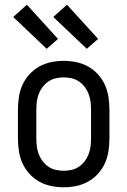

<svg xmlns="http://www.w3.org/2000/svg" viewBox="-20 -786 540 814"><path d="M250 8Q223 8 196.5 2.5Q170 -3 146.5 -16Q123 -29 104.5 -49.5Q86 -70 75 -94.5Q64 -119 60 -146Q56 -173 56 -200V-320Q56 -347 60 -374Q64 -401 75 -425.5Q86 -450 104.5 -470.5Q123 -491 146.5 -504Q170 -517 196.5 -522.5Q223 -528 250 -528Q277 -528 303.5 -522.5Q330 -517 353.5 -504Q377 -491 395.5 -470.5Q414 -450 425 -425.5Q436 -401 440 -374Q444 -347 444 -320V-200Q444 -173 440 -146Q436 -119 425 -94.5Q414 -70 395.5 -49.5Q377 -29 353.5 -16Q330 -3 303.5 2.5Q277 8 250 8ZM250 -62Q267 -62 284 -66Q301 -70 315 -79.5Q329 -89 339.5 -103Q350 -117 356 -133Q362 -149 364 -166Q366 -183 366 -200V-320Q366 -337 364 -354Q362 -371 356 -387Q350 -403 339.5 -417Q329 -431 315 -440.5Q301 -450 284 -454Q267 -458 250 -458Q233 -458 216 -454Q199 -450 185 -440.5Q171 -431 160.5 -417Q150 -403 144 -387Q138 -371 136 -354Q134 -337 134 -320V-200Q134 -183 136 -166Q138 -149 144 -133Q150 -117 160.5 -103Q171 -89 185 -79.5Q199 -70 216 -66Q233 -62 250 -62ZM348 -579 206 -714 264 -766 396 -621ZM178 -579 36 -714 94 -766 226 -621Z"/></svg>

Font: Iosevka MaddieWtf
Style: Regular
Weight: 400
Monospace: yes
Designer: Belleve Invis
Foundry: Belleve Invis
Version: Version 31.3.0; ttfautohint (v1.8.3)